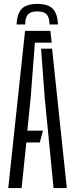

<svg xmlns="http://www.w3.org/2000/svg" viewBox="-20 -957 382 977"><path d="M170 -937Q224 -937 248.2 -912.8Q272.5 -888.5 275 -832.5H232Q231.5 -868.5 217.5 -883.8Q203.5 -899 170 -899Q136.5 -899 122.5 -883.8Q108.5 -868.5 108 -832.5H64.5Q67 -888.5 91.2 -912.8Q115.5 -937 170 -937ZM22 0 107.5 -800H236.5L243 -740H157.5L136 -458.5L119 -292H198.5L182.5 -232H114L90 0ZM252.5 0 207.5 -459.5 189 -709.5H245L320 0Z"/></svg>

Font: Big Shoulders Stencil Display Thin
Style: Regular
Weight: 400
Version: Version 2.001